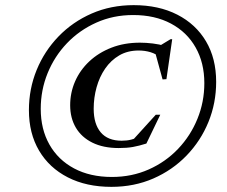

<svg xmlns="http://www.w3.org/2000/svg" viewBox="-20 -716 884 747"><path d="M453.5 -168.5Q474 -168.5 490.5 -172.8Q507 -177 530 -188.5L492.5 -166.5L586 -269.5H603.5L549.5 -157.5Q521 -148.5 497.2 -144.2Q473.5 -140 442 -140Q382 -140 339.5 -161Q297 -182 275 -219.5Q253 -257 253 -306.5Q253 -355.5 272.2 -399.5Q291.5 -443.5 327.5 -477.2Q363.5 -511 413.5 -530.5Q463.5 -550 524.5 -550Q548.5 -550 574.5 -546.8Q600.5 -543.5 621.5 -537.5L594 -533.5L643.5 -563.5H650L627.5 -408L612.5 -407L582.5 -516.5L604 -492Q588 -506 566 -512.8Q544 -519.5 519.5 -519.5Q476.5 -519.5 444 -500.5Q411.5 -481.5 389.2 -449.2Q367 -417 355.8 -376.5Q344.5 -336 344.5 -293Q344.5 -233.5 372 -201Q399.5 -168.5 453.5 -168.5ZM415.5 -27.5Q493 -27.5 558.8 -56.8Q624.5 -86 673 -137Q721.5 -188 748.2 -253.8Q775 -319.5 775 -392.5Q775 -471.5 741.2 -531.2Q707.5 -591 645.2 -624.2Q583 -657.5 498 -657.5Q420.5 -657.5 354.8 -628Q289 -598.5 240.5 -547.8Q192 -497 165.2 -431.2Q138.5 -365.5 138.5 -292.5Q138.5 -213.5 172.2 -153.8Q206 -94 268.2 -60.8Q330.5 -27.5 415.5 -27.5ZM500 -696Q597.5 -696 669.8 -659Q742 -622 781.5 -555.2Q821 -488.5 821 -397.5Q821 -315 791 -241.5Q761 -168 706 -111Q651 -54 576.5 -21.5Q502 11 413.5 11Q316 11 243.8 -26Q171.5 -63 132 -130Q92.5 -197 92.5 -287.5Q92.5 -370 122.5 -443.5Q152.5 -517 207.5 -574Q262.5 -631 337 -663.5Q411.5 -696 500 -696Z"/></svg>

Font: Newsreader 36pt Medium
Style: Italic
Weight: 500
Italic angle: -17°
Designer: Hugues Gentile
Foundry: Production Type
Version: Version 1.003